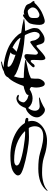

<svg xmlns="http://www.w3.org/2000/svg" viewBox="1036 -2160 901 3562"><g transform="rotate(-90 1487.0 -379.5)"><path d="M-261 48Q-267 53 -271.5 50Q-276 47 -271 40Q-147 -120 139 -120Q316 -120 423 -89Q499 -67 538 -57Q577 -47 632 -37.5Q687 -28 734 -28Q925 -28 925 -185Q925 -239 898 -289Q894 -297 883 -297Q779 -293 726 -293Q619 -293 448.5 -325Q278 -357 166 -392Q132 -403 112 -410.5Q92 -418 65.5 -431Q39 -444 26 -460.5Q13 -477 13 -497Q13 -524 39 -550Q65 -576 99 -594Q184 -638 378 -638Q498 -638 611 -611Q724 -584 824.5 -523.5Q925 -463 981 -376Q986 -368 995 -368Q1021 -367 1050 -359Q1081 -351 1081 -330Q1081 -318 1072 -311Q1063 -304 1056 -305Q1052 -306 1024 -308Q1013 -308 1016 -296Q1025 -269 1025 -238Q1025 -161 972 -95.5Q919 -30 835 6Q751 42 658 42Q600 42 540 32.5Q480 23 441 12Q402 1 337 -19Q240 -50 63 -50Q-29 -50 -118 -26Q-207 -2 -261 48ZM806 -364H822Q829 -364 830.5 -368Q832 -372 828 -376Q630 -568 297 -568Q250 -568 223.5 -554.5Q197 -541 197 -521Q197 -485 262 -460Q356 -423 526 -393.5Q696 -364 806 -364Z M1228 3Q1183 3 1136.5 -46Q1090 -95 1090 -145Q1090 -213 1142 -273.5Q1194 -334 1256 -352Q1265 -354 1267 -363Q1277 -396 1298 -430Q1319 -464 1334 -477Q1388 -526 1444 -526Q1460 -526 1484.5 -514Q1509 -502 1509 -491Q1509 -480 1490 -480Q1482 -480 1472 -484Q1459 -490 1441 -490Q1408 -490 1388 -456.5Q1368 -423 1368 -389Q1368 -378 1392.5 -354Q1417 -330 1441 -320Q1497 -297 1551 -297Q1576 -297 1610 -303Q1627 -306 1627 -298Q1627 -291 1616 -284Q1526 -226 1444 -226Q1336 -226 1273 -301Q1265 -312 1257 -301Q1213 -241 1213 -183Q1213 -143 1235.5 -118.5Q1258 -94 1300 -94Q1324 -94 1369 -100.5Q1414 -107 1444 -107Q1461 -107 1460.5 -101.5Q1460 -96 1444 -91Q1370 -66 1310 -33Q1303 -29 1291.5 -22Q1280 -15 1274 -11.5Q1268 -8 1259.5 -4Q1251 0 1243.5 1.5Q1236 3 1228 3Z M1711 0Q1678 0 1660.5 -50.5Q1643 -101 1643 -156Q1643 -192 1653 -242Q1655 -251 1648 -258Q1613 -293 1521 -293Q1506 -293 1506 -309Q1506 -337 1565 -361.5Q1624 -386 1660 -390Q1672 -391 1676 -403Q1721 -535 1784 -627Q1819 -677 1888.5 -725Q1958 -773 2011 -789Q2061 -804 2110 -810Q2120 -811 2125 -808Q2130 -805 2126.5 -800.5Q2123 -796 2113 -794Q2028 -778 1959 -729Q1890 -680 1866 -613Q1839 -539 1830 -500.5Q1821 -462 1821 -403Q1821 -389 1835 -389Q1907 -389 2005.5 -380.5Q2104 -372 2142 -363Q2155 -360 2155 -354.5Q2155 -349 2143 -347Q2047 -327 1948 -305Q1885 -291 1822 -260Q1815 -256 1813 -247Q1808 -212 1808 -183V-127Q1808 -86 1773 -38Q1746 0 1711 0Z M2283 -518Q2267 -518 2258.5 -529.5Q2250 -541 2250 -554Q2250 -564 2257 -587Q2263 -610 2290.5 -632.5Q2318 -655 2342 -655Q2359 -655 2372 -641Q2385 -627 2385 -610Q2385 -592 2371 -582Q2358 -572 2337 -549Q2311 -518 2283 -518ZM2190 11Q2151 11 2151 -71Q2151 -86 2153.5 -125.5Q2156 -165 2156 -211Q2156 -262 2138 -262Q2118 -262 2097 -234Q2094 -231 2087 -219.5Q2080 -208 2074 -202Q2060 -188 2043 -188Q2034 -188 2026.5 -193Q2019 -198 2019 -206Q2019 -222 2036 -239Q2117 -326 2177 -361Q2204 -377 2225 -377Q2264 -377 2264 -330Q2264 -305 2258.5 -254.5Q2253 -204 2253 -175Q2253 -154 2263 -140.5Q2273 -127 2287 -127Q2304 -127 2333 -155V-89Q2225 11 2190 11Z M2543 -4Q2514 -4 2495.5 -11.5Q2477 -19 2465.5 -38.5Q2454 -58 2449 -73.5Q2444 -89 2436 -122Q2428 -155 2414 -155Q2403 -155 2333 -89V-155Q2404 -219 2472 -264Q2481 -270 2487 -270Q2507 -270 2516 -206Q2522 -167 2551 -130.5Q2580 -94 2611 -94Q2642 -94 2659 -124.5Q2676 -155 2676 -187Q2676 -244 2620 -361Q2616 -369 2605 -371Q2450 -381 2300 -408Q2223 -422 2095 -461Q1967 -500 1904 -533Q1826 -574 1826 -640Q1826 -703 1875.5 -733.5Q1925 -764 1995 -764Q2112 -764 2240.5 -727Q2369 -690 2450 -640Q2514 -601 2571.5 -548Q2629 -495 2653 -446Q2657 -437 2667 -436Q2798 -420 2901 -393Q2910 -391 2913.5 -388Q2917 -385 2913.5 -382.5Q2910 -380 2900 -379Q2805 -366 2722 -366H2705Q2691 -366 2697 -353Q2748 -239 2748 -198Q2748 -141 2731.5 -114Q2715 -87 2654 -46Q2592 -4 2543 -4ZM2553 -452Q2561 -450 2563.5 -454Q2566 -458 2562 -464Q2510 -540 2371 -606Q2307 -637 2203 -664Q2099 -691 2051 -691Q2028 -691 2028 -678Q2028 -622 2178 -568Q2327 -515 2386 -496.5Q2445 -478 2553 -452Z M2878 0Q2842 0 2824 -27.5Q2806 -55 2806 -97Q2806 -153 2816.5 -213Q2827 -273 2846 -297Q2869 -326 2928 -373Q2967 -404 2984 -404Q3000 -404 3000 -391Q3000 -383 2996 -378Q3020 -389 3039 -389Q3067 -389 3110.5 -372Q3154 -355 3166 -345Q3184 -331 3196 -295Q3205 -266 3222 -249Q3248 -223 3248 -202Q3248 -196 3246 -194.5Q3244 -193 3236 -193Q3214 -193 3207 -183Q3186 -156 3135.5 -116.5Q3085 -77 3046 -58Q2995 -33 2946 -16.5Q2897 0 2878 0ZM2993 -99Q3021 -99 3064.5 -127Q3108 -155 3123 -190Q3130 -208 3130 -226Q3130 -252 3104.5 -284Q3079 -316 3057 -316Q3033 -316 3002 -306Q2971 -296 2961 -287Q2942 -271 2937.5 -253Q2933 -235 2933 -193Q2933 -161 2935.5 -144Q2938 -127 2952 -113Q2966 -99 2993 -99Z"/></g></svg>

Font: Joscelyn
Style: Regular
Weight: 400
Designer: Peter S. Baker
Version: Version 1.012